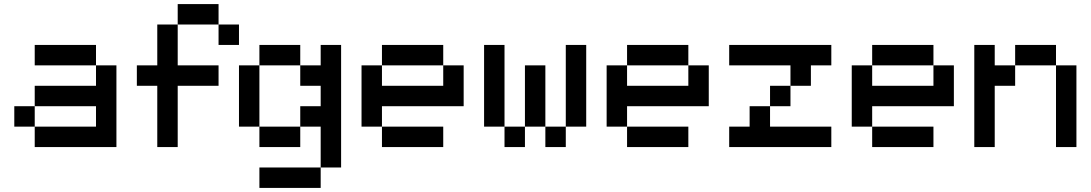

<svg xmlns="http://www.w3.org/2000/svg" viewBox="-20 -720 5340 940"><path d="M50 -100V-200H150V-300H450V-400H150V-500H450V-400H550V0H150V-100ZM150 -100H450V-200H150Z M650 -300V-400H750V-600H850V-700H1050V-600H1150V-500H1050V-600H850V-400H1050V-300H850V0H750V-300Z M1250 200V100H1550V-100H1450V0H1250V-100H1150V-400H1250V-500H1450V-400H1550V-500H1650V100H1550V200ZM1250 -100H1450V-200H1550V-300H1450V-400H1250Z M2150 0H1850V-100H1750V-400H1850V-500H2150V-400H2250V-200H1850V-100H2150ZM1850 -300H2150V-400H1850Z M2750 -100V0H2650V-100H2550V0H2450V-100H2350V-500H2450V-100H2550V-400H2650V-100H2750V-500H2850V-100Z M3350 0H3050V-100H2950V-400H3050V-500H3350V-400H3450V-200H3050V-100H3350ZM3050 -300H3350V-400H3050Z M3550 0V-100H3650V-200H3750V-300H3850V-400H3550V-500H4050V-400H3950V-300H3850V-200H3750V-100H4050V0Z M4550 0H4250V-100H4150V-400H4250V-500H4550V-400H4650V-200H4250V-100H4550ZM4250 -300H4550V-400H4250Z M5150 0V-400H4950V-300H4850V0H4750V-500H4850V-400H4950V-500H5150V-400H5250V0Z"/></svg>

Font: Matrix Sans
Style: Regular
Weight: 400
Designer: Brad Neil
Version: Version 1.100